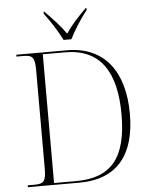

<svg xmlns="http://www.w3.org/2000/svg" viewBox="-61 -981 810 1031"><g transform="rotate(-5 344.0 -465.5)"><path d="M307 -771H349C371 -816 412 -880 444 -920V-931H440C396 -887 360 -849 329 -803C297 -849 260 -887 217 -931H213V-920C244 -880 285 -816 307 -771ZM47 0H324C531 0 627 -126 627 -345C627 -572 522 -714 321 -714H47V-704H84C135 -704 146 -690 146 -620V-95C146 -24 135 -10 84 -10H47ZM308 -10H189V-704H309C500 -704 582 -574 582 -345C582 -116 501 -10 308 -10Z"/></g></svg>

Font: Noto Serif Display ExtraLight
Style: Regular
Weight: 200
Designer: Monotype Design Team
Foundry: Monotype Imaging Inc.
Version: Version 2.009